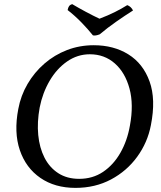

<svg xmlns="http://www.w3.org/2000/svg" viewBox="-20 -905 781 934"><path d="M347 9Q247 9 176.5 -39.5Q106 -88 76.5 -174.5Q47 -261 69 -375Q81 -440 114 -496.5Q147 -553 196 -595.5Q245 -638 306 -661.5Q367 -685 436 -685Q533 -685 604.5 -640.5Q676 -596 707.5 -509Q739 -422 714 -296Q698 -212 647.5 -142.5Q597 -73 520 -32Q443 9 347 9ZM365 -35Q431 -35 481.5 -69Q532 -103 565.5 -161.5Q599 -220 612 -294Q631 -396 610 -474Q589 -552 538.5 -596.5Q488 -641 417 -641Q357 -641 306.5 -606Q256 -571 221.5 -512Q187 -453 173 -382Q160 -311 166 -248.5Q172 -186 196.5 -138Q221 -90 263.5 -62.5Q306 -35 365 -35ZM432 -733Q408 -763 376.5 -795.5Q345 -828 309 -856Q311 -868 316 -875Q321 -882 331 -885Q363 -866 398.5 -847Q434 -828 464 -814Q506 -830 539 -846.5Q572 -863 599 -880Q608 -877 615.5 -870Q623 -863 627 -854Q589 -830 546 -800Q503 -770 465 -738Q445 -730 432 -733Z"/></svg>

Font: Vollkorn
Style: Italic
Weight: 400
Italic angle: -11°
Designer: Friedrich Althausen
Foundry: Friedrich Althausen
Version: Version 5.001